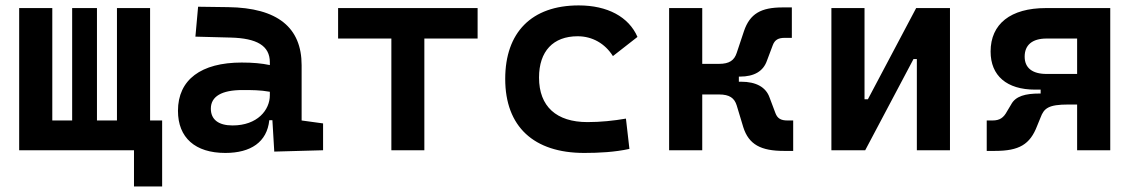

<svg xmlns="http://www.w3.org/2000/svg" viewBox="-20 -547 4142 699"><path d="M49.8 0H467.8V131.8H570.3V-108.4H526.4V-517.6H405.8V-108.4H333V-517.6H242.7V-108.4H170.4V-517.6H49.8Z M978.5 4.9 1156.2 0V-97.7L1078.1 -108.4V-309.6C1078.1 -446.3 991.2 -518.6 810.5 -521L701.2 -522.5L691.4 -413.6L820.3 -410.2C914.6 -407.7 962.4 -380.9 962.4 -320.3V-310.1C932.6 -316.4 900.4 -319.3 859.9 -319.3C711.9 -319.3 627.9 -256.8 627.9 -143.6C627.9 -45.4 690.9 9.8 800.3 9.8C893.1 9.8 952.1 -29.8 960.4 -109.4H971.7ZM962.4 -212.9V-200.2C962.4 -146.5 917 -90.3 826.7 -90.3C775.4 -90.3 747.6 -111.8 747.6 -151.4C747.6 -196.3 787.6 -219.2 862.8 -219.2C897 -219.2 927.2 -219.2 962.4 -212.9Z M1404.8 0H1524.9V-406.7H1718.8V-517.6H1210.9V-406.7H1404.8Z M2106.9 9.8C2160.6 9.8 2218.3 6.8 2271.5 -4.9L2258.8 -115.2C2213.9 -107.4 2166 -102.5 2118.7 -102.5C2005.9 -102.5 1942.4 -159.2 1942.4 -264.6C1942.4 -360.8 1994.1 -415 2083 -415C2136.2 -415 2182.6 -388.7 2211.4 -342.8L2300.8 -412.6C2269 -485.8 2191.4 -527.3 2086.9 -527.3C1915 -527.3 1819.3 -428.7 1819.3 -259.8C1819.3 -85.9 1923.3 9.8 2106.9 9.8Z M2416 0H2536.6V-203.1H2597.7C2636.2 -203.1 2653.8 -189.9 2662.1 -163.1L2686 -84C2706.1 -20.5 2750.5 2.4 2834 2.4H2867.7V-108.4H2846.7C2823.2 -108.4 2810.5 -115.7 2803.2 -134.8L2781.7 -191.9C2768.6 -229.5 2732.9 -249.5 2678.2 -249.5H2669.9V-268.1H2673.3C2726.6 -268.1 2758.8 -288.1 2772 -325.7L2793.5 -382.8C2800.8 -401.9 2813.5 -409.2 2836.9 -409.2H2862.8V-520H2829.1C2750.5 -520 2710 -497.1 2688.5 -433.6L2662.1 -354.5C2653.3 -327.6 2635.7 -314.5 2597.7 -314.5H2536.6V-517.6H2416Z M3006.8 0H3129.9L3305.7 -332H3317.9V0H3438.5V-517.6H3315.4L3139.6 -185.5H3127.4V-517.6H3006.8Z M3748.5 -220.7H3768.6V-206.5H3764.6C3713.4 -206.5 3677.2 -197.3 3661.1 -166.5L3646.5 -142.1C3633.8 -118.2 3619.6 -108.4 3593.3 -108.4H3572.3V2.4H3602.1C3690.4 2.4 3730 -21 3755.9 -88.9L3768.1 -118.7C3780.8 -153.3 3797.4 -166.5 3869.6 -166.5H3901.4V0H4022V-517.6H3787.6C3659.2 -517.6 3586.4 -460 3586.4 -359.4C3586.4 -271.5 3645 -220.7 3748.5 -220.7ZM3901.4 -277.8H3790C3738.3 -277.8 3710.4 -299.8 3710.4 -340.8C3710.4 -383.3 3738.3 -406.7 3790 -406.7H3901.4Z"/></svg>

Font: Cascadia Code PL SemiBold
Style: Regular
Weight: 600
Monospace: yes
Designer: Aaron Bell
Foundry: Saja Typeworks
Version: Version 2404.023